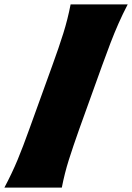

<svg xmlns="http://www.w3.org/2000/svg" viewBox="-20 -855 602 875"><path d="M0 0Q34.7 -65.4 60.1 -126.5Q85.4 -187.5 113.8 -267.1L218.8 -557.6Q249 -640.6 268.8 -703.9Q288.6 -767.1 301.8 -835H562Q538.6 -790 519.8 -747.3Q501 -704.6 483.2 -658.2Q465.3 -611.8 444.8 -554.7L341.3 -267.1Q313 -187.5 293.7 -126.5Q274.4 -65.4 261.7 0Z"/></svg>

Font: Pinar DS1 Black
Style: Regular
Weight: 900
Designer: Amin Abedi
Version: Version 3.000